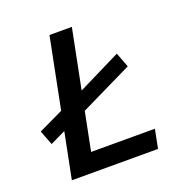

<svg xmlns="http://www.w3.org/2000/svg" viewBox="-119 -763 839 871"><g transform="rotate(-20 300.0 -327.0)"><path d="M52 -186 25 -256 172 -326 248 -360 470 -470 497 -399 230 -269 154 -235ZM82 0 212 -654H320L208 -91H516L498 0Z"/></g></svg>

Font: Source Code Pro SemiBold
Style: Italic
Weight: 600
Italic angle: -11°
Monospace: yes
Designer: Paul D. Hunt, Teo Tuominen
Foundry: Adobe Systems Incorporated
Version: Version 1.016;hotconv 1.0.116;makeotfexe 2.5.65601